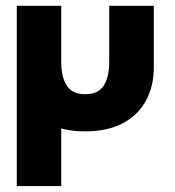

<svg xmlns="http://www.w3.org/2000/svg" viewBox="-20 -430 588 646"><path d="M36.5 -410.5H186V196H36.5ZM186 -220.5Q186 -171.5 204.5 -142.2Q223 -113 266.5 -113Q311 -113 329.2 -142.2Q347.5 -171.5 347.5 -220.5V-410.5H497.5V-204.5Q497.5 -138.5 470.2 -89.8Q443 -41 391.5 -14.5Q340 12 266.5 12Q193.5 12 142 -14.5Q90.5 -41 63.5 -89.8Q36.5 -138.5 36.5 -204.5V-410.5H186Z"/></svg>

Font: League Spartan Thin
Style: Bold
Weight: 700
Version: Version 2.002